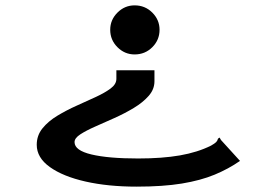

<svg xmlns="http://www.w3.org/2000/svg" viewBox="-20 -573 1040 716"><path d="M482 -553Q521 -553 548 -526Q575 -499 575 -462Q575 -424 548 -397Q521 -370 482 -370Q445 -370 418 -397Q391 -424 391 -462Q391 -499 418 -526Q445 -553 482 -553ZM556 -270Q556 -240 534.5 -215.5Q513 -191 479 -170.5Q445 -150 407 -133Q369 -116 335 -101Q301 -86 279.5 -72Q258 -58 258 -43Q258 -12 321 3Q384 18 495 18Q585 18 651 6.5Q717 -5 767 -30Q781 -38 786 -43Q791 -48 793 -56L799 -60L804 -51L875 27Q832 57 780 78.5Q728 100 658 111.5Q588 123 489 123Q383 123 299 104Q215 85 166 50Q117 15 117 -33Q117 -68 138.5 -94.5Q160 -121 194 -141.5Q228 -162 266 -179Q304 -196 337.5 -211.5Q371 -227 392.5 -243Q414 -259 414 -279V-311H556Z"/></svg>

Font: Inconsolata UltraExpanded ExtraBold
Style: Regular
Weight: 800
Width: 9
Monospace: yes
Designer: Raph Levien, Cyreal, Brenton Simpson
Foundry: Raph Levien, Cyreal, Google
Version: Version 3.001; ttfautohint (v1.8.2.53-6de2)